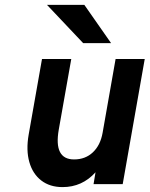

<svg xmlns="http://www.w3.org/2000/svg" viewBox="-20 -752 611 784"><path d="M235.5 12Q183.5 12 148.5 -15Q113.5 -42 99.8 -90.2Q86 -138.5 97 -202L151.5 -511H271L220 -223Q198.5 -101 282.5 -101Q328.5 -101 359.2 -130Q390 -159 399 -210L452 -511H571L481 0H362L370 -48.5Q315.5 12 235.5 12ZM319.5 -576 172 -732H324.5L433.5 -576Z"/></svg>

Font: Overpass
Style: Bold Italic
Weight: 700
Italic angle: -10°
Designer: Delve Withrington, Dave Bailey, Thomas Jockin
Foundry: Delve Fonts LLC
Version: Version 4.000; ttfautohint (v1.8.3)